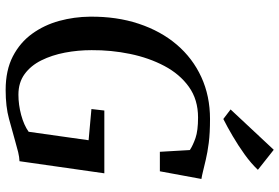

<svg xmlns="http://www.w3.org/2000/svg" viewBox="-182 -846 1037 714"><g transform="rotate(90 337.0 -489.5)"><path d="M315 8.5Q242 8.5 190.2 -18.2Q138.5 -45 106 -90Q73.5 -135 58.2 -190.8Q43 -246.5 42.5 -305Q41.5 -404.5 68.8 -486.5Q96 -568.5 146.5 -627.8Q197 -687 267.2 -719.2Q337.5 -751.5 423 -751.5Q475.5 -751.5 512 -746.8Q548.5 -742 574.2 -735.8Q600 -729.5 619.5 -725Q626 -723.5 632.5 -722Q639 -720.5 646 -719.5L617.5 -565H545L538.5 -676.5Q521 -688 493.8 -697.5Q466.5 -707 417.5 -707Q351 -707 303.5 -673Q256 -639 225.8 -581.8Q195.5 -524.5 181 -454.2Q166.5 -384 167 -311Q167 -260.5 176.2 -212Q185.5 -163.5 205 -124.2Q224.5 -85 256 -62Q287.5 -39 332.5 -39Q370 -39 408 -49.2Q446 -59.5 470.5 -77L502 -300L386 -310.5L391.5 -358.5H625L580 -43Q565 -42.5 546.2 -38Q527.5 -33.5 505.5 -27Q468 -16.5 422.5 -4Q377 8.5 315 8.5ZM423 -801 387.5 -828 537.5 -988.5 612 -929.5Q588 -904 554.5 -880Q521 -856 486.5 -835.8Q452 -815.5 423 -801Z"/></g></svg>

Font: Merriweather 60pt Medium
Style: Italic
Weight: 500
Italic angle: -7.8°
Version: Version 2.101